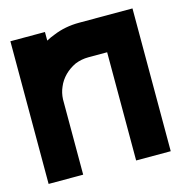

<svg xmlns="http://www.w3.org/2000/svg" viewBox="-80 -559 595 631"><g transform="rotate(-15 217.5 -243.0)"><path d="M425.3 -485.8V0H307.6V-368.2H243.7Q220.2 -368.2 198.2 -359.4Q176.8 -349.1 161.6 -334Q145 -317.4 136.7 -296.9Q128.4 -278.3 127.4 -256.3V0H9.8V-485.4H127.4V-456.1Q141.6 -463.9 155.3 -468.8Q195.8 -485.8 243.7 -485.8Z"/></g></svg>

Font: Sangha Kali
Style: Regular
Weight: 400
Designer: Seslavinskaya Anna
Foundry: Popkern
Version: Version 2.000;PS 002.000;hotconv 1.0.88;makeotf.lib2.5.64775